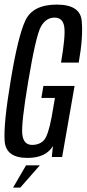

<svg xmlns="http://www.w3.org/2000/svg" viewBox="-20 -700 386 856"><path d="M102.5 4Q6.5 4 0.8 -70.5Q-5 -145 27.5 -340Q60 -538 93.2 -608.8Q126.5 -679.5 233 -679.5Q337 -679.5 344.2 -608Q351.5 -536.5 331 -421H252Q272.5 -539 266.5 -580.2Q260.5 -621.5 223.5 -621.5Q185 -621.5 162.5 -581.5Q140 -541.5 105.5 -335Q74 -147.5 79.5 -100.8Q85 -54 123 -54Q156 -54 175.2 -74.2Q194.5 -94.5 210 -177L225 -263.5H164.5L173.5 -317H312.5L257 0H211L216 -49Q184.5 4 102.5 4ZM38.4 136.3 96 37.1H157.7L70.4 136.3Z"/></svg>

Font: Anybody Condensed Regular
Style: Italic
Weight: 400
Width: 3
Italic angle: -10°
Designer: Tyler Finck
Foundry: Etcetera Type Company
Version: Version 1.010; ttfautohint (v1.8.3) -l 8 -r 50 -G 200 -x 14 